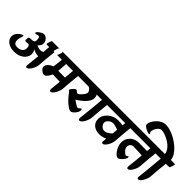

<svg xmlns="http://www.w3.org/2000/svg" viewBox="144 -2154 3339 3339"><g transform="rotate(45 1813.0 -485.0)"><path d="M40 -182Q40 -135 68.5 -99Q97 -63 145 -42.5Q193 -22 253 -22Q339 -22 395.5 -50.5Q452 -79 480.5 -122Q509 -165 509 -208Q509 -237 500.5 -261Q492 -285 477 -302Q503 -287 536.5 -275.5Q570 -264 614 -262Q607 -194 601.5 -140.5Q596 -87 593 -60Q590 -41 588 -22Q586 -3 591 9Q596 21 612 21Q632 21 652.5 1.5Q673 -18 691 -48.5Q709 -79 720.5 -112.5Q732 -146 733 -174Q737 -245 743 -312Q749 -379 755 -431Q761 -483 764 -511H802Q819 -511 828 -512.5Q837 -514 842 -530L864 -597Q871 -619 842 -619H635Q613 -619 602 -617.5Q591 -616 586 -600L566 -533Q559 -511 587 -511H637L625 -378Q584 -358 542 -365Q500 -372 471 -387Q492 -407 508.5 -433Q525 -459 525 -490Q525 -520 508.5 -547Q492 -574 467 -591Q442 -608 418 -608Q400 -608 377.5 -597.5Q355 -587 334.5 -572.5Q314 -558 301 -542.5Q288 -527 288 -518Q288 -507 302 -507Q309 -507 322 -510Q335 -513 348 -516.5Q361 -520 368 -520Q381 -520 388 -507.5Q395 -495 397.5 -477Q400 -459 400 -440Q400 -412 384.5 -400.5Q369 -389 344.5 -386.5Q320 -384 293 -384Q273 -384 266 -372Q259 -360 259 -320Q259 -305 263.5 -297.5Q268 -290 280 -290Q293 -290 305 -292Q317 -294 333 -294Q351 -294 360 -284.5Q369 -275 373 -259Q377 -243 377 -226Q377 -170 338.5 -142.5Q300 -115 244 -115Q207 -115 188 -128Q169 -141 162.5 -162Q156 -183 156 -205Q156 -233 162.5 -256.5Q169 -280 176 -298.5Q183 -317 183.5 -327Q184 -337 173 -337Q162 -337 140 -325.5Q118 -314 95 -293.5Q72 -273 56 -244.5Q40 -216 40 -182Z M741 -533 763 -600Q768 -615 776.5 -617Q785 -619 801 -619H1444Q1472 -619 1465 -597L1443 -530Q1438 -514 1428 -512.5Q1418 -511 1394 -511H1348Q1345 -476 1341 -442Q1337 -408 1333 -368.5Q1329 -329 1325.5 -281.5Q1322 -234 1318 -174Q1316 -146 1305 -112.5Q1294 -79 1276.5 -48Q1259 -17 1239 3Q1219 23 1200 23Q1183 23 1177.5 10.5Q1172 -2 1173.5 -21.5Q1175 -41 1178 -60Q1180 -82 1184.5 -122Q1189 -162 1194 -214Q1172 -215 1140.5 -216Q1109 -217 1076 -218Q1043 -219 1016 -220Q1010 -200 993 -172.5Q976 -145 954 -124Q932 -103 911 -103Q893 -103 868 -118Q843 -133 824 -155.5Q805 -178 805 -202Q805 -228 823 -252.5Q841 -277 868.5 -296.5Q896 -316 926 -325Q930 -346 934.5 -381Q939 -416 943 -452Q947 -488 949 -511H762Q734 -511 741 -533ZM1040 -331Q1082 -331 1128 -330.5Q1174 -330 1206 -330L1222 -511H1053Q1052 -492 1050 -461Q1048 -430 1045.5 -395.5Q1043 -361 1040 -331Z M1339 -533 1360 -600Q1365 -615 1373 -617Q1381 -619 1394 -619H1918Q1946 -619 1939 -597L1917 -530Q1912 -514 1901.5 -512.5Q1891 -511 1868 -511H1806Q1814 -493 1818.5 -475.5Q1823 -458 1823 -443Q1823 -410 1807 -377Q1791 -344 1764.5 -314.5Q1738 -285 1708.5 -260Q1679 -235 1651.5 -216.5Q1624 -198 1606 -188Q1615 -181 1632 -168.5Q1649 -156 1668.5 -143.5Q1688 -131 1706 -122.5Q1724 -114 1733 -114Q1742 -114 1753.5 -123.5Q1765 -133 1775.5 -142Q1786 -151 1792 -151Q1799 -151 1802 -141Q1805 -131 1805 -121Q1805 -101 1793 -76.5Q1781 -52 1762.5 -30.5Q1744 -9 1724 4.5Q1704 18 1688 18Q1669 18 1638.5 0.5Q1608 -17 1573.5 -46.5Q1539 -76 1505.5 -113Q1472 -150 1445 -189Q1429 -211 1418 -216Q1407 -221 1407 -233Q1407 -242 1417 -256.5Q1427 -271 1441.5 -286.5Q1456 -302 1470.5 -312.5Q1485 -323 1494 -323Q1503 -323 1513.5 -314Q1524 -305 1534.5 -295.5Q1545 -286 1555 -286Q1566 -286 1586 -301.5Q1606 -317 1626 -340Q1646 -363 1660 -387Q1674 -411 1674 -427Q1674 -442 1661.5 -462Q1649 -482 1631.5 -496.5Q1614 -511 1597 -511H1360Q1332 -511 1339 -533Z M1813 -533 1835 -600Q1839 -615 1847 -617Q1855 -619 1868 -619H2153Q2181 -619 2174 -597L2153 -530Q2148 -514 2137.5 -512.5Q2127 -511 2104 -511H2060Q2057 -476 2053 -442Q2049 -408 2045.5 -368.5Q2042 -329 2038 -281.5Q2034 -234 2030 -174Q2028 -146 2017 -112.5Q2006 -79 1988.5 -48Q1971 -17 1951 3Q1931 23 1912 23Q1895 23 1890 10.5Q1885 -2 1886 -21.5Q1887 -41 1890 -60Q1892 -80 1896 -116Q1900 -152 1905 -199Q1910 -246 1915 -299Q1920 -352 1925 -406Q1930 -460 1934 -511H1834Q1806 -511 1813 -533Z M2044 -533 2066 -600Q2071 -615 2079.5 -617Q2088 -619 2104 -619H2730Q2758 -619 2751 -597L2729 -530Q2724 -514 2714 -512.5Q2704 -511 2680 -511H2632Q2629 -483 2623.5 -431Q2618 -379 2612.5 -312Q2607 -245 2602 -174Q2600 -146 2589 -112.5Q2578 -79 2560 -48.5Q2542 -18 2521.5 1.5Q2501 21 2481 21Q2466 21 2460.5 12.5Q2455 4 2457 -19.5Q2459 -43 2465 -87Q2436 -72 2400 -63Q2364 -54 2323 -54Q2267 -54 2221 -74Q2175 -94 2148 -134Q2121 -174 2121 -231Q2121 -276 2142.5 -317Q2164 -358 2201.5 -390.5Q2239 -423 2287.5 -441.5Q2336 -460 2389 -460Q2425 -460 2455.5 -456Q2486 -452 2501 -449L2506 -511H2065Q2037 -511 2044 -533ZM2240 -260Q2240 -232 2256 -208.5Q2272 -185 2296.5 -170.5Q2321 -156 2344 -156Q2370 -156 2396 -169Q2422 -182 2444.5 -199.5Q2467 -217 2480 -230L2489 -330Q2457 -341 2420.5 -351.5Q2384 -362 2355 -362Q2329 -362 2302.5 -346Q2276 -330 2258 -306.5Q2240 -283 2240 -260Z M2625 -533 2646 -600Q2651 -615 2659 -617Q2667 -619 2680 -619H3349Q3377 -619 3370 -597L3349 -530Q3344 -514 3333 -512.5Q3322 -511 3300 -511H3252Q3248 -476 3244.5 -442Q3241 -408 3236.5 -368.5Q3232 -329 3228.5 -281.5Q3225 -234 3221 -174Q3220 -146 3208.5 -112.5Q3197 -79 3179.5 -48Q3162 -17 3142 3Q3122 23 3104 23Q3086 23 3080.5 10.5Q3075 -2 3077 -21.5Q3079 -41 3081 -60Q3084 -81 3088 -120Q3092 -159 3097 -209.5Q3102 -260 3107 -318Q3075 -319 3033.5 -320.5Q2992 -322 2954 -324Q2916 -326 2895 -326Q2863 -326 2839.5 -303Q2816 -280 2816 -239Q2816 -216 2828 -195Q2840 -174 2858 -156.5Q2876 -139 2891.5 -129Q2907 -119 2913 -119Q2922 -119 2936 -130.5Q2950 -142 2957 -142Q2962 -142 2963.5 -134Q2965 -126 2965 -118Q2965 -107 2953 -85.5Q2941 -64 2921.5 -42Q2902 -20 2880.5 -4.5Q2859 11 2840 11Q2822 11 2797.5 -8.5Q2773 -28 2749 -62.5Q2725 -97 2709 -140.5Q2693 -184 2693 -232Q2693 -268 2708 -304.5Q2723 -341 2751.5 -371Q2780 -401 2820.5 -419.5Q2861 -438 2911 -438Q2934 -438 2971 -437.5Q3008 -437 3047.5 -436.5Q3087 -436 3118 -436L3125 -511H2646Q2618 -511 2625 -533Z M2784 -763Q2784 -791 2803 -830Q2822 -869 2855.5 -906.5Q2889 -944 2934 -968.5Q2979 -993 3032 -993Q3083 -993 3146.5 -972.5Q3210 -952 3274 -915Q3338 -878 3392.5 -830.5Q3447 -783 3482 -728.5Q3517 -674 3520 -619H3604Q3632 -619 3625 -597L3604 -530Q3599 -514 3588 -512.5Q3577 -511 3555 -511H3506Q3503 -476 3499 -442Q3495 -408 3491 -368.5Q3487 -329 3483.5 -281.5Q3480 -234 3476 -174Q3474 -146 3463 -112.5Q3452 -79 3434.5 -48Q3417 -17 3397 3Q3377 23 3358 23Q3341 23 3335.5 10.5Q3330 -2 3331.5 -21.5Q3333 -41 3336 -60Q3338 -80 3342 -116Q3346 -152 3351 -199Q3356 -246 3361 -299Q3366 -352 3370.5 -406Q3375 -460 3380 -511H3265Q3237 -511 3244 -533L3266 -600Q3270 -615 3278 -617Q3286 -619 3299 -619H3374Q3372 -659 3348 -697Q3324 -735 3285.5 -767.5Q3247 -800 3202 -823.5Q3157 -847 3115 -860.5Q3073 -874 3042 -874Q3016 -874 2994.5 -857.5Q2973 -841 2957 -816Q2941 -791 2932 -764.5Q2923 -738 2923 -718Q2923 -709 2932 -700Q2941 -691 2941 -682Q2941 -679 2937.5 -674.5Q2934 -670 2923 -670Q2910 -670 2887 -678.5Q2864 -687 2840.5 -700Q2817 -713 2800.5 -730Q2784 -747 2784 -763Z"/></g></svg>

Font: Alkatra SemiBold
Style: Regular
Weight: 600
Designer: Suman Bhandary
Version: Version 1.100;gftools[0.9.22]